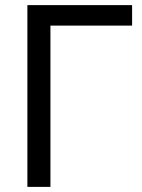

<svg xmlns="http://www.w3.org/2000/svg" viewBox="-20 -730 553 750"><path d="M496 -710H87V0H177V-630H496Z"/></svg>

Font: Raleway Med
Style: Regular
Weight: 500
Designer: Matt McInerney, Pablo Impallari, Rodrigo Fuenzalida
Foundry: Matt McInerney, Pablo Impallari, Rodrigo Fuenzalida
Version: Version 3.00 July 28, 2015